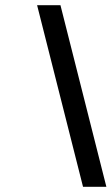

<svg xmlns="http://www.w3.org/2000/svg" viewBox="-20 -720 430 740"><path d="M300 0 123 -700H213L390 0Z"/></svg>

Font: Cuprum
Style: Italic
Weight: 400
Italic angle: -10°
Designer: Jovanny Lemonad
Foundry: Jovanny Lemonad
Version: Version 3.000